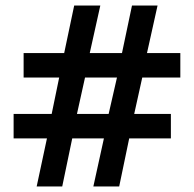

<svg xmlns="http://www.w3.org/2000/svg" viewBox="-20 -764 698 691"><path d="M112 -93 149 -266H29V-354H166L193 -485H65V-573H211L247 -744H341L303 -573H419L455 -744H547L509 -573H629V-485H492L463 -354H595V-266H445L409 -93H316L354 -266H240L204 -93ZM257 -354H371L401 -485H286Z"/></svg>

Font: Noto Sans Telugu UI SemiBold
Style: Regular
Weight: 600
Designer: Jelle Bosma - Monotype Design Team
Foundry: Monotype Imaging Inc.
Version: Version 2.005; ttfautohint (v1.8.4.7-5d5b)